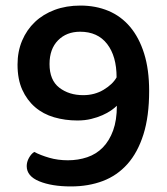

<svg xmlns="http://www.w3.org/2000/svg" viewBox="-20 -656 601 690"><path d="M76 -59Q76 -74 84 -88.5Q92 -103 103 -110Q126 -98 157 -89Q188 -80 224 -80Q261 -80 293.5 -91Q326 -102 349.5 -126Q373 -150 386.5 -187Q400 -224 400 -276Q392 -268 379 -259Q366 -250 348 -242Q330 -234 307.5 -228.5Q285 -223 258 -223Q214 -223 174.5 -234.5Q135 -246 106 -271Q77 -296 60 -333.5Q43 -371 43 -424Q43 -471 59.5 -510Q76 -549 105.5 -577Q135 -605 176.5 -620.5Q218 -636 269 -636Q324 -636 369.5 -617Q415 -598 447.5 -559.5Q480 -521 498 -463.5Q516 -406 516 -329Q516 -238 495.5 -173Q475 -108 438 -66.5Q401 -25 349.5 -5.5Q298 14 235 14Q166 14 121 -4.5Q76 -23 76 -59ZM279 -314Q320 -314 352.5 -333.5Q385 -353 399 -378Q399 -454 365 -498Q331 -542 268 -542Q219 -542 188.5 -511Q158 -480 158 -426Q158 -368 193 -341Q228 -314 279 -314Z"/></svg>

Font: Baloo Bhaina 2 SemiBold
Style: Regular
Weight: 600
Designer: Yesha Goshar, Manish Minz, Shuchita Grover and Ek Type
Foundry: Ek Type
Version: Version 1.640;hotconv 1.0.111;makeotfexe 2.5.65597; ttfautoh